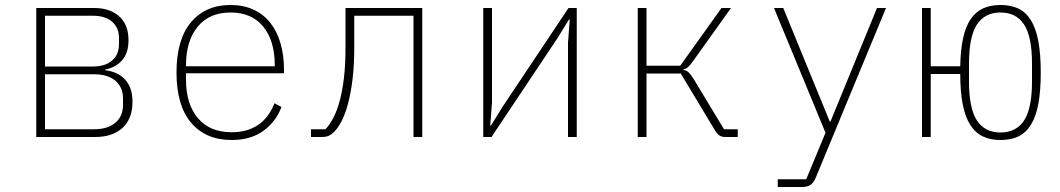

<svg xmlns="http://www.w3.org/2000/svg" viewBox="-20 -548 4240 768"><path d="M125 -516H357Q419 -516 456.5 -483Q494 -450 494 -387Q494 -336 468.5 -307Q443 -278 401 -270V-267Q452 -261 481 -229Q510 -197 510 -141Q510 -73 470 -36.5Q430 0 361 0H125ZM356 -31Q411 -31 441.5 -57Q472 -83 472 -128V-154Q472 -199 441.5 -225Q411 -251 356 -251H160V-31ZM352 -282Q401 -282 428.5 -306Q456 -330 456 -372V-395Q456 -437 428.5 -461Q401 -485 352 -485H160V-282Z M907 12Q803 12 744.5 -57Q686 -126 686 -258Q686 -390 744 -459Q802 -528 902 -528Q954 -528 994 -509.5Q1034 -491 1061 -457Q1088 -423 1102 -375Q1116 -327 1116 -269V-255H724V-229Q724 -132 771.5 -75.5Q819 -19 907 -19Q969 -19 1012 -48Q1055 -77 1078 -135L1106 -120Q1083 -60 1032.5 -24Q982 12 907 12ZM902 -498Q817 -498 770.5 -441Q724 -384 724 -287V-283H1079V-288Q1079 -385 1033 -441.5Q987 -498 902 -498Z M1224 -31H1282Q1298 -48 1312.5 -75Q1327 -102 1338 -141.5Q1349 -181 1355.5 -234Q1362 -287 1362 -358V-516H1669V0H1634V-485H1397V-358Q1397 -286 1390 -229.5Q1383 -173 1371.5 -131Q1360 -89 1345 -61Q1330 -33 1314 -18Q1304 -9 1294 -4.5Q1284 0 1264 0H1224Z M1913 -516H1948V-139L1941 -46H1944L1991 -122L2254 -516H2287V0H2252V-377L2259 -470H2256L2209 -394L1946 0H1913Z M2531 -516H2566V-285H2701L2866 -516H2904L2754 -306Q2742 -289 2734 -281Q2726 -273 2714 -271V-268Q2727 -266 2735 -258Q2743 -250 2754 -233L2876 -31H2931V0H2881Q2866 0 2856.5 -7Q2847 -14 2839 -28L2703 -254H2566V0H2531Z M3488 -516H3524L3242 165Q3234 183 3222 191.5Q3210 200 3187 200H3091V169H3205L3282 -17L3076 -516H3113L3299 -62H3302Z M3982 12Q3941 12 3911 -2.5Q3881 -17 3861 -48.5Q3841 -80 3831 -130Q3821 -180 3821 -252H3703V0H3668V-516H3703V-283H3821Q3822 -349 3832.5 -396Q3843 -443 3863 -472Q3883 -501 3912.5 -514.5Q3942 -528 3982 -528Q4024 -528 4054 -513.5Q4084 -499 4104 -466.5Q4124 -434 4133.5 -382.5Q4143 -331 4143 -258Q4143 -184 4133.5 -133Q4124 -82 4104 -49.5Q4084 -17 4054 -2.5Q4024 12 3982 12ZM3982 -18Q4045 -18 4076.5 -66.5Q4108 -115 4108 -222V-294Q4108 -401 4076.5 -449.5Q4045 -498 3982 -498Q3919 -498 3887.5 -449.5Q3856 -401 3856 -294V-222Q3856 -115 3887.5 -66.5Q3919 -18 3982 -18Z"/></svg>

Font: IBM Plex Mono ExtLt
Style: Regular
Weight: 200
Monospace: yes
Designer: Mike Abbink, Paul van der Laan, Pieter van Rosmalen
Foundry: Bold Monday
Version: Version 2.3